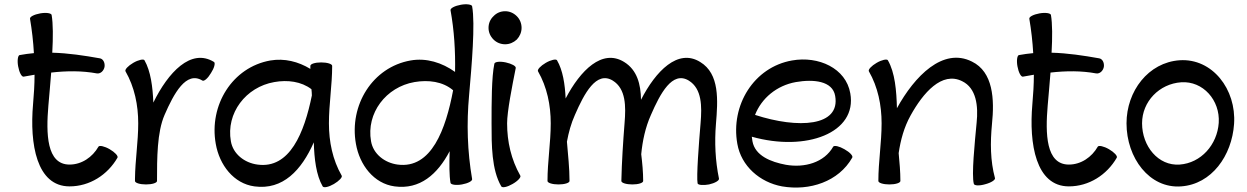

<svg xmlns="http://www.w3.org/2000/svg" viewBox="-20 -838 5775 889"><path d="M89 -483C106 -486 123 -489 140 -492C140 -446 137 -401 133 -355C117 -172 149 25 302 25C395 25 478 -28 524 -108C528 -116 512 -133 488 -147C464 -161 440 -166 436 -159C408 -110 358 -76 302 -76C195 -76 193 -220 204 -349C208 -396 213 -449 217 -502C288 -510 359 -511 429 -498C445 -496 460 -509 464 -528C467 -548 457 -566 442 -568C369 -581 296 -592 222 -594C226 -665 226 -729 219 -769C217 -777 194 -781 166 -776C138 -771 117 -760 119 -751C128 -698 134 -645 137 -592C115 -590 93 -587 71 -583C63 -582 59 -558 64 -531C69 -503 80 -482 89 -483Z M707 0C707 -104 707 -226 742 -306C785 -405 842 -511 917 -465C925 -460 943 -476 957 -500C972 -523 978 -546 971 -551C864 -617 758 -502 690 -363C687 -436 678 -508 649 -559C645 -566 621 -561 597 -547C573 -533 557 -516 561 -508C603 -435 620 -351 620 -267C620 -181 606 -97 605 -11C605 -11 605 -10 605 -9C605 -9 605 -8 605 -6C605 -6 605 -5 605 -4C605 -3 605 -1 605 0C605 9 628 16 656 16C684 16 707 9 707 0Z M1562 -25C1520 -98 1503 -182 1503 -267C1503 -356 1518 -444 1518 -533C1518 -542 1495 -549 1467 -549C1439 -549 1417 -542 1417 -533C1417 -529 1417 -524 1417 -519C1361 -553 1297 -569 1232 -558C1056 -527 947 -351 979 -172C996 -74 1062 12 1158 25C1290 43 1376 -50 1433 -179C1435 -103 1444 -27 1474 25C1479 33 1502 28 1526 14C1550 0 1567 -18 1562 -25ZM1172 -76C1112 -84 1059 -125 1049 -184C1026 -314 1118 -435 1250 -458C1311 -469 1375 -461 1422 -425C1423 -416 1424 -406 1424 -396C1389 -224 1322 -55 1172 -76Z M2066 -791C2083 -697 2089 -601 2087 -505C2027 -548 1954 -571 1881 -558C1705 -527 1596 -351 1628 -172C1645 -74 1711 12 1807 25C1924 41 2006 -31 2062 -138C2060 -78 2060 -25 2066 9C2068 17 2091 21 2119 16C2147 11 2168 0 2166 -9C2144 -137 2140 -267 2152 -397C2164 -534 2181 -728 2166 -809C2165 -817 2141 -821 2114 -816C2086 -811 2065 -800 2066 -791ZM1821 -76C1761 -84 1708 -125 1698 -184C1675 -314 1767 -435 1899 -458C1963 -469 2030 -461 2078 -420C2044 -240 1978 -55 1821 -76Z M2395 -709C2395 -730 2387 -749 2373 -763C2358 -778 2339 -786 2319 -786C2298 -786 2279 -778 2265 -763C2250 -749 2242 -730 2242 -709C2242 -689 2250 -670 2265 -655C2279 -641 2298 -633 2319 -633C2339 -633 2358 -641 2373 -655C2387 -670 2395 -689 2395 -709ZM2269 -543C2256 -482 2256 -359 2256 -267C2256 -166 2256 -52 2301 25C2306 33 2329 28 2353 14C2378 0 2394 -18 2389 -25C2347 -99 2328 -182 2328 -267C2328 -321 2351 -438 2368 -523C2370 -532 2349 -543 2322 -549C2294 -555 2271 -552 2269 -543Z M2471 -508C2513 -435 2530 -351 2530 -267C2530 -178 2515 -89 2515 0C2515 9 2538 16 2566 16C2594 16 2617 9 2617 0C2617 -61 2610 -121 2605 -182C2613 -225 2624 -266 2642 -306C2685 -405 2741 -511 2817 -465C2879 -427 2878 -344 2872 -270C2865 -180 2859 -90 2857 0C2857 9 2880 16 2908 16C2936 16 2958 9 2958 0C2958 -41 2954 -83 2949 -124C2955 -186 2968 -248 2994 -306C3037 -405 3093 -511 3169 -465C3231 -427 3230 -344 3224 -270C3216 -176 3204 -19 3210 11C3212 19 3236 21 3263 16C3290 10 3311 -2 3309 -11C3292 -94 3288 -179 3295 -264C3304 -373 3313 -496 3222 -551C3119 -615 3016 -509 2948 -376C2947 -448 2930 -514 2870 -551C2768 -614 2667 -512 2599 -382C2596 -448 2586 -513 2559 -559C2555 -566 2531 -561 2507 -547C2483 -533 2467 -516 2471 -508Z M3926 -108C3931 -116 3915 -133 3890 -147C3866 -161 3843 -166 3838 -159C3796 -85 3705 -60 3619 -75C3549 -88 3476 -117 3464 -184C3463 -191 3462 -198 3461 -205C3713 -134 3950 -223 3917 -406C3897 -522 3770 -580 3647 -558C3471 -527 3362 -351 3394 -172C3412 -69 3498 6 3601 25C3729 47 3863 3 3926 -108ZM3665 -458C3746 -472 3835 -464 3847 -394C3872 -252 3676 -241 3476 -306C3506 -383 3576 -442 3665 -458Z M4003 -508C4045 -435 4062 -351 4062 -267C4062 -178 4047 -89 4047 0C4047 9 4070 16 4098 16C4126 16 4149 9 4149 0C4149 -43 4145 -86 4141 -129C4150 -190 4166 -249 4196 -303C4254 -408 4341 -509 4435 -462C4501 -430 4510 -347 4502 -270C4493 -175 4478 -28 4489 13C4491 22 4515 23 4542 15C4569 8 4589 -5 4587 -13C4565 -94 4565 -179 4573 -263C4585 -378 4579 -505 4480 -553C4346 -620 4215 -486 4133 -337V-336C4131 -418 4124 -502 4091 -559C4087 -566 4063 -561 4039 -547C4015 -533 3999 -516 4003 -508Z M4716 -483C4733 -486 4750 -489 4767 -492C4767 -446 4764 -401 4760 -355C4744 -172 4776 25 4929 25C5022 25 5105 -28 5151 -108C5155 -116 5139 -133 5115 -147C5091 -161 5067 -166 5063 -159C5035 -110 4985 -76 4929 -76C4822 -76 4820 -220 4831 -349C4835 -396 4840 -449 4844 -502C4915 -510 4986 -511 5056 -498C5072 -496 5087 -509 5091 -528C5094 -548 5084 -566 5069 -568C4996 -581 4923 -592 4849 -594C4853 -665 4853 -729 4846 -769C4844 -777 4821 -781 4793 -776C4765 -771 4744 -760 4746 -751C4755 -698 4761 -645 4764 -592C4742 -590 4720 -587 4698 -583C4690 -582 4686 -558 4691 -531C4696 -503 4707 -482 4716 -483Z M5449 25C5590 15 5684 -117 5694 -264C5705 -425 5593 -569 5442 -559C5297 -549 5196 -416 5196 -267C5196 -107 5302 36 5449 25ZM5268 -267C5268 -368 5348 -450 5449 -457C5550 -464 5630 -374 5623 -269C5616 -168 5541 -83 5442 -76C5343 -69 5268 -161 5268 -267Z"/></svg>

Font: Nupuram Medium
Style: Regular
Weight: 500
Designer: Santhosh Thottingal (santhosh.thottingal@gmail.com)
Foundry: SMC
Version: Version 1.000